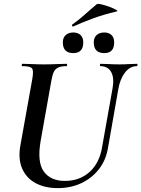

<svg xmlns="http://www.w3.org/2000/svg" viewBox="-20 -953 727 987"><path d="M559 -501Q568 -554 551 -583.5Q534 -613 496 -613Q493 -613 494 -619Q495 -625 496 -625Q519 -625 542.5 -623.5Q566 -622 594 -622Q619 -622 642.5 -623.5Q666 -625 684 -625Q688 -625 687 -619Q686 -613 684 -613Q648 -613 622.5 -580Q597 -547 588 -494L535 -192Q524 -128 487.5 -82Q451 -36 397 -11Q343 14 277 14Q210 14 162.5 -12Q115 -38 94 -86.5Q73 -135 84 -201L146 -547Q154 -591 144 -602Q134 -613 95 -613Q91 -613 92 -619Q93 -625 94 -625Q118 -625 147 -623.5Q176 -622 207 -622Q242 -622 271.5 -623.5Q301 -625 323 -625Q325 -625 325 -619Q325 -613 323 -613Q295 -613 279.5 -606Q264 -599 256.5 -583Q249 -567 244 -538L189 -229Q170 -120 205 -71.5Q240 -23 313 -23Q390 -23 441 -69.5Q492 -116 505 -198ZM516 -680Q462 -680 462 -735Q462 -759 476.5 -772.5Q491 -786 516 -786Q540 -786 553.5 -772.5Q567 -759 567 -735Q567 -680 516 -680ZM357 -680Q303 -680 303 -735Q303 -759 317.5 -772.5Q332 -786 357 -786Q381 -786 394.5 -772.5Q408 -759 408 -735Q408 -680 357 -680ZM357 -817Q353 -815 350.5 -820.5Q348 -826 352 -827Q388 -853 418 -880Q448 -907 477 -931Q482 -935 501.5 -930.5Q521 -926 542.5 -918Q564 -910 576.5 -903Q589 -896 579 -894Q512 -878 460 -859Q408 -840 357 -817Z"/></svg>

Font: Cormorant Light
Style: Bold Italic
Weight: 700
Italic angle: -10°
Version: Version 4.000